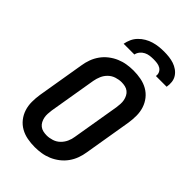

<svg xmlns="http://www.w3.org/2000/svg" viewBox="-281 -1054 1162 1162"><g transform="rotate(45 300.0 -473.5)"><path d="M257 8Q224 8 192.5 2Q161 -4 134.5 -19Q108 -34 89 -58Q70 -82 60.5 -111.5Q51 -141 51 -173.5Q51 -206 56 -238L107 -543Q111 -570 121 -597.5Q131 -625 148.5 -649.5Q166 -674 190 -692.5Q214 -711 241 -722.5Q268 -734 296.5 -738.5Q325 -743 352 -743Q385 -743 416.5 -737Q448 -731 474.5 -716Q501 -701 520 -677Q539 -653 548.5 -623.5Q558 -594 558 -561.5Q558 -529 553 -497L502 -192Q498 -165 488 -137.5Q478 -110 460.5 -85.5Q443 -61 419 -42.5Q395 -24 368 -12.5Q341 -1 312.5 3.5Q284 8 257 8ZM258 -93Q280 -93 303.5 -100.5Q327 -108 344.5 -125Q362 -142 372 -164Q382 -186 385 -209L436 -513Q438 -529 439 -544.5Q440 -560 437 -575Q434 -590 427 -603.5Q420 -617 408.5 -626Q397 -635 382 -638.5Q367 -642 351 -642Q329 -642 305.5 -634.5Q282 -627 264.5 -610Q247 -593 237.5 -571Q228 -549 224 -526L173 -222Q171 -206 170 -190.5Q169 -175 172 -160Q175 -145 182 -131.5Q189 -118 200.5 -109Q212 -100 227 -96.5Q242 -93 258 -93ZM195 -815Q199 -837 208.5 -858Q218 -879 234.5 -896Q251 -913 271.5 -925Q292 -937 314 -943.5Q336 -950 358 -952.5Q380 -955 402 -955Q424 -955 445.5 -952.5Q467 -950 486.5 -943.5Q506 -937 523 -925Q540 -913 551 -896Q562 -879 564.5 -858Q567 -837 563 -815H471Q474 -831 467.5 -844.5Q461 -858 448.5 -865.5Q436 -873 420.5 -875Q405 -877 389 -877Q374 -877 358 -875Q342 -873 327 -865.5Q312 -858 301 -844.5Q290 -831 287 -815Z"/></g></svg>

Font: Iosevka SS04 Extended
Style: Bold Italic
Weight: 700
Width: 7
Italic angle: -9°
Monospace: yes
Designer: Belleve Invis
Foundry: Belleve Invis
Version: Version 19.0.0; ttfautohint (v1.8.4)